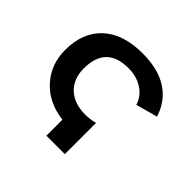

<svg xmlns="http://www.w3.org/2000/svg" viewBox="-169 -879 1061 1061"><g transform="rotate(45 361.0 -349.0)"><path d="M467 0H323V-125Q203 -140 132 -218Q61 -296 61 -409Q61 -545 143.5 -621.5Q226 -698 377 -698Q618 -698 681 -507L554 -472Q538 -524 491 -554.5Q444 -585 380 -585Q206 -585 206 -409Q206 -328 256 -281Q306 -234 392 -234Q430 -234 467 -244Z"/></g></svg>

Font: Libra Sans
Style: Bold
Weight: 700
Foundry: Context Ltd
Version: Version 1.000